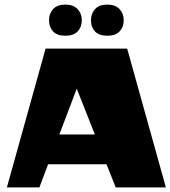

<svg xmlns="http://www.w3.org/2000/svg" viewBox="-20 -818 744 838"><path d="M485 0 445 -101H190L152 0H10L179 -606H535L704 0ZM394 -231 315 -431 239 -231ZM395 -778.5Q413 -798 448 -798Q483 -798 501.5 -778.5Q520 -759 520 -729.5Q520 -700 502 -681Q484 -662 448 -662Q412 -662 394.5 -681Q377 -700 377 -729.5Q377 -759 395 -778.5ZM212 -778.5Q230 -798 265 -798Q300 -798 318.5 -778.5Q337 -759 337 -729.5Q337 -700 319 -681Q301 -662 265 -662Q229 -662 211.5 -681Q194 -700 194 -729.5Q194 -759 212 -778.5Z"/></svg>

Font: Wendy One
Style: Regular
Weight: 400
Designer: Alejandro Inler
Foundry: Alejandro Inler
Version: 1.001